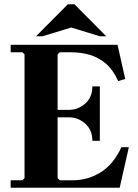

<svg xmlns="http://www.w3.org/2000/svg" viewBox="-20 -880 648 900"><path d="M549 -190H584L541 0H30V-35H85L95 -45V-625L85 -635H30V-670H531L567 -510L534 -500Q510 -553 476 -582Q442 -611 400.5 -623Q359 -635 311 -635H260L250 -625V-320L205 -365H303Q346 -365 379.5 -394.5Q413 -424 413 -475H448V-220H413Q413 -271 379.5 -300.5Q346 -330 303 -330H205L250 -375V-45L260 -35H321Q393 -35 453 -73Q513 -111 549 -190ZM448 -710 314 -751 179 -710H149L298 -860H329L478 -710Z"/></svg>

Font: Brygada 1918
Style: Bold
Weight: 700
Designer: Mateusz Machalski | Borys Kosmynka | Przemek Hoffer
Foundry: NIEPODLEGLA 2018
Version: Version 3.006